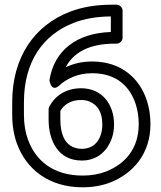

<svg xmlns="http://www.w3.org/2000/svg" viewBox="-20 -763 687 818"><path d="M232.2 -398.5C264 -427.4 310 -451 372.7 -451C477.5 -451 533.7 -393.6 558 -319.7C566.6 -293.4 571 -265 571 -234C571 -130 513.8 -64.5 431.8 -32.3C402.8 -20.9 369.7 -15 332 -15C204.9 -15 131.6 -80.6 99.7 -166.7C88 -198.2 82 -233.5 82 -273V-328C82 -500.6 163.5 -615.6 295.3 -666.2C340.5 -683.5 394.5 -692.7 452.2 -693V-626.7C305.6 -621.8 210 -546.9 190.7 -420.8C190.7 -420.8 197.7 -367.2 232.2 -398.5ZM260 -476.6C292.5 -538.9 359.5 -577 468.4 -577H477.2C487.9 -577 502.2 -586.9 502.2 -602V-718C502.2 -728.7 492.3 -743 477.2 -743H455.2C389.6 -743 330.2 -733.1 277.4 -712.8C125.7 -654.6 32 -518.1 32 -328V-273C32 -228.5 38.8 -187.1 52.8 -149.3C91.2 -45.5 184.7 35 332 35C374.9 35 414.4 28.2 450 14.3C547.5 -24 621 -108.2 621 -234C621 -269.7 615.9 -303.6 605.4 -335.3C575.8 -425.6 500.1 -501 372.7 -501C329.4 -501 293.4 -492.1 260 -476.6ZM328.7 -79C399.3 -79 439.7 -126 456.2 -173.2C462.8 -191.8 465.9 -211.9 465.9 -233C465.9 -316.5 416.9 -387 325.4 -387C258.6 -387 212 -352 189.8 -308.3C188 -304.8 187.1 -300.7 187.1 -297V-254C187.1 -165.1 226.5 -79 328.7 -79ZM328.7 -129C315 -129 302.8 -131.5 291.3 -136.5C256.2 -151.6 237.1 -191.2 237.1 -254V-290.6C251.9 -315.8 279.5 -337 325.4 -337C340 -337 352.3 -334.4 363.1 -329.6C396 -315.1 415.9 -284.5 415.9 -233C415.9 -174.6 386.5 -129 328.7 -129Z"/></svg>

Font: Asimov
Style: WidOu
Weight: 500
Designer: Google
Version: Version 2.000980; 2014